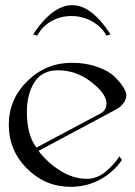

<svg xmlns="http://www.w3.org/2000/svg" viewBox="-20 -723 522 743"><path d="M442 -118 452 -104Q419 -56 367 -28Q315 0 254 0Q155 0 84.5 -70.5Q14 -141 14 -240Q14 -339 86 -409.5Q158 -480 258 -480Q312 -480 356 -464.5Q400 -449 423 -426.5Q446 -404 457.5 -385Q469 -366 469 -355Q469 -339 458 -324Q447 -309 432 -301L129 -139Q164 -93 214 -62Q264 -31 316 -31Q357 -31 391 -60.5Q425 -90 442 -118ZM204 -451Q143 -451 113.5 -405Q84 -359 84 -290Q84 -200 121 -152L369 -284Q392 -296 392 -323Q392 -360 333.5 -405.5Q275 -451 204 -451ZM108 -590Q183 -703 260 -703Q334 -703 408 -590L392 -585Q372 -621 335 -641Q298 -661 256 -661Q215 -661 179.5 -641.5Q144 -622 124 -585Z"/></svg>

Font: kawoszeh
Style: Medium
Weight: 500
Version: Version 000.030